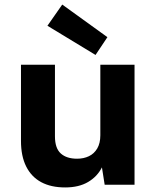

<svg xmlns="http://www.w3.org/2000/svg" viewBox="-20 -810 679 842"><path d="M266 12Q204 12 161 -11Q118 -34 95 -79.5Q72 -125 72 -192V-526H221V-212Q221 -160 246.5 -137Q272 -114 318 -114Q347 -114 370 -125Q393 -136 406.5 -159Q420 -182 420 -217V-526H570V0H439L427 -76Q407 -36 366.5 -12Q326 12 266 12ZM399 -569 188 -697 253 -790 451 -647Z"/></svg>

Font: DM Sans 9pt Black
Style: Regular
Weight: 900
Version: Version 4.004;gftools[0.9.30]